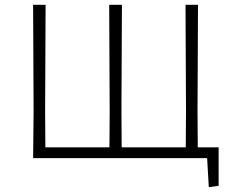

<svg xmlns="http://www.w3.org/2000/svg" viewBox="-20 -659 971 800"><path d="M118 0 120 -194 118 -639H170L168 -197L169 -45H436L437 -194L435 -639H488L486 -197L487 -45H754L755 -194L753 -639H805L803 -197L804 -45H891V115L850 121L843 0Z"/></svg>

Font: Alegreya Sans SC Light
Style: Regular
Weight: 300
Designer: Juan Pablo del Peral
Foundry: Huerta Tipografica
Version: Version 2.007